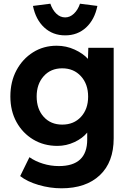

<svg xmlns="http://www.w3.org/2000/svg" viewBox="-20 -787 703 1037"><path d="M312 230Q250 230 188.5 212Q127 194 89 164L139 62Q170 84 212 97Q254 110 298 110Q451 110 451 -33V-71Q426 -40 382 -19.5Q338 1 290 1Q217 1 159.5 -33.5Q102 -68 69 -128Q36 -188 36 -266Q36 -346 69 -407.5Q102 -469 158.5 -504.5Q215 -540 286 -540Q338 -540 383.5 -519Q429 -498 455 -469L457 -529H594V-40Q594 89 519 159.5Q444 230 312 230ZM316 -114Q379 -114 417.5 -156Q456 -198 456 -265Q456 -333 417 -375.5Q378 -418 316 -418Q254 -418 216 -375.5Q178 -333 178 -266Q178 -198 216 -156Q254 -114 316 -114ZM332 -596Q265 -596 219 -638.5Q173 -681 158 -755L252 -767Q263 -734 284 -713.5Q305 -693 332 -693Q358 -693 379.5 -713.5Q401 -734 412 -767L506 -755Q491 -681 445 -638.5Q399 -596 332 -596Z"/></svg>

Font: Readex Pro SemiBold
Style: Regular
Weight: 600
Designer: Bonnie Shaver-Troup, Thomas Jockin
Foundry: Lexend
Version: Version 1.204; ttfautohint (v1.8.4.7-5d5b)